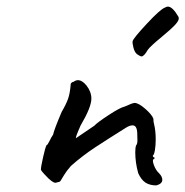

<svg xmlns="http://www.w3.org/2000/svg" viewBox="-20 -608 562 582"><path d="M399 -83Q390 -115 390 -147Q390 -162 393 -168Q397 -172 396.5 -185.5Q396 -199 396 -205Q395 -228 382 -228Q373 -228 362 -221Q306 -186 268 -161Q230 -136 195 -105Q181 -89 174 -77Q167 -65 164 -60.5Q161 -56 156 -56Q150 -54 148 -54Q143 -54 136 -59.5Q129 -65 127 -67Q123 -71 114 -80.5Q105 -90 104 -94Q104 -102 110.5 -131Q117 -160 121 -168Q124 -168 130 -180.5Q136 -193 141 -200Q144 -215 167 -269Q181 -293 186.5 -309Q192 -325 194 -349V-351Q194 -355 197 -357.5Q200 -360 203 -360Q210 -365 216 -365Q229 -365 242 -349Q257 -330 257 -309Q257 -283 224 -227Q221 -220 215.5 -207Q210 -194 210 -189L266 -227Q274 -236 309 -259Q344 -282 358 -285Q382 -296 388 -296Q400 -296 420.5 -278Q441 -260 445 -248Q445 -237 447 -232Q452 -212 452 -185Q452 -167 449.5 -152.5Q447 -138 443 -136Q443 -135 444 -133Q445 -131 448 -131V-126Q440 -126 446 -109Q452 -92 462 -83Q472 -73 472 -63Q472 -51 454 -46Q434 -46 421 -54.5Q408 -63 399 -83ZM382 -483Q384 -492 425 -536Q466 -580 480 -585Q485 -588 489 -588Q503 -588 521 -557Q525 -548 511.5 -533.5Q498 -519 470 -496Q436 -468 428 -457Q423 -448 418 -442.5Q413 -437 409 -437Q405 -437 395 -444Q388 -450 384.5 -463.5Q381 -477 382 -483Z"/></svg>

Font: Caveat
Style: Regular
Weight: 400
Designer: Pablo Impallari
Foundry: Pablo Impallari
Version: Version 1.500; ttfautohint (v1.6)